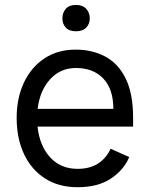

<svg xmlns="http://www.w3.org/2000/svg" viewBox="-20 -756 608 787"><path d="M298.3 11.4Q220.2 11.4 164.2 -24.7Q108.3 -60.7 78.3 -124.8Q48.3 -188.9 48.3 -272.7Q48.3 -354.4 78.1 -417.6Q108 -480.8 162.3 -516.7Q216.6 -552.6 289.8 -552.6Q358 -552.6 411.2 -524.3Q464.5 -496.1 495 -434.5Q525.6 -372.9 525.6 -272.7V-237.2H133.9Q142 -159.1 185.2 -111.5Q228.3 -63.9 298.3 -63.9Q348.4 -63.9 382.3 -85.9Q416.2 -108 433.2 -146.3L509.9 -112.2Q486.5 -57.9 433.4 -23.3Q380.3 11.4 298.3 11.4ZM291.2 -477.3Q227.3 -477.3 185.2 -430.8Q143.1 -384.2 134.2 -309.7H444.6Q444.6 -390.6 403.6 -433.9Q362.6 -477.3 291.2 -477.3ZM235.8 -680.4Q235.8 -703.8 249.6 -719.8Q263.5 -735.8 291.2 -735.8Q318.9 -735.8 333.5 -719.8Q348 -703.8 348 -680.4Q348 -658 333.5 -642.9Q318.9 -627.8 291.2 -627.8Q263.5 -627.8 249.6 -642.9Q235.8 -658 235.8 -680.4Z"/></svg>

Font: Interface
Style: Regular
Weight: 400
Designer: Rasmus Andersson
Foundry: rsms
Version: Version 1.8